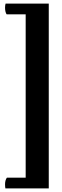

<svg xmlns="http://www.w3.org/2000/svg" viewBox="-20 -798 347 1076"><path d="M253.3 258H10.2Q8.3 247.9 8.3 234.7Q8.3 224.2 10.9 214Q13.5 203.9 18.9 197.5H181.5L123.9 242.2V-762.2L181.5 -717.5H17.4Q13.1 -722.9 10.7 -733Q8.3 -743.1 8.3 -754.7Q8.3 -767.9 11.3 -778H253.3Z"/></svg>

Font: Pitagon Serif
Style: Regular
Weight: 400
Designer: Travis Tran
Foundry: Pitagon
Version: Version 1.000;gftools[0.9.26]